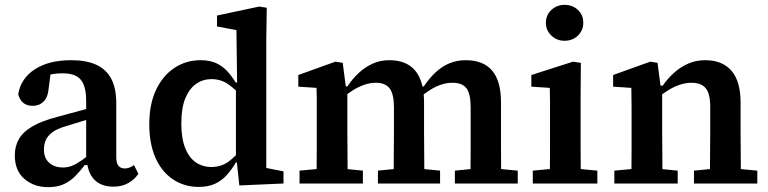

<svg xmlns="http://www.w3.org/2000/svg" viewBox="-20 -756 3166 791"><path d="M178 15Q120 15 80.5 -19Q41 -53 41 -116Q41 -153 57.5 -182.5Q74 -212 113 -235Q152 -258 218 -275Q246 -283 273 -290Q300 -297 327 -304.5Q354 -312 381 -318V-276Q348 -266 314.5 -255.5Q281 -245 248 -235Q214 -225 195 -210.5Q176 -196 168.5 -178.5Q161 -161 161 -140Q161 -105 182.5 -85.5Q204 -66 240 -66Q260 -66 278 -73.5Q296 -81 316 -95Q336 -109 363 -131L369 -76H329Q310 -51 290 -30.5Q270 -10 243.5 2.5Q217 15 178 15ZM447 13Q398 13 370 -14.5Q342 -42 338 -94L335 -96V-339Q335 -383 324.5 -408Q314 -433 292.5 -443.5Q271 -454 238 -454Q214 -454 191.5 -450Q169 -446 145 -437L192 -480L181 -396Q178 -356 160 -338Q142 -320 116 -320Q89 -320 74.5 -333.5Q60 -347 55 -368Q66 -433 123.5 -470.5Q181 -508 274 -508Q334 -508 375 -490Q416 -472 437.5 -433Q459 -394 459 -330V-108Q459 -84 468 -73Q477 -62 494 -62Q505 -62 514.5 -66Q524 -70 532 -76L550 -40Q534 -16 508 -1.5Q482 13 447 13Z M798 14Q740 14 693.5 -16.5Q647 -47 621 -105Q595 -163 595 -244Q595 -327 623 -386Q651 -445 699 -476.5Q747 -508 806 -508Q843 -508 869 -496.5Q895 -485 914.5 -464.5Q934 -444 951 -416H990L985 -348Q950 -389 919.5 -409.5Q889 -430 851 -430Q816 -430 788 -410.5Q760 -391 743.5 -351Q727 -311 727 -247Q727 -186 743 -146Q759 -106 787 -87Q815 -68 851 -68Q891 -68 922 -90.5Q953 -113 985 -155L990 -87H952Q935 -58 914.5 -35Q894 -12 866 1Q838 14 798 14ZM966 8 955 -95 952 -97V-400L957 -406L954 -632L874 -647V-692L1048 -729L1079 -724L1077 -592V-64L1148 -50V0Z M1214 0V-53L1322 -63H1374L1475 -53V0ZM1284 0Q1284 -30 1284.5 -67Q1285 -104 1285 -143Q1285 -182 1285 -215V-269Q1285 -294 1285 -314.5Q1285 -335 1285 -354.5Q1285 -374 1284 -394L1209 -399V-447L1362 -502L1392 -497L1406 -389L1411 -388V-215Q1411 -182 1411.5 -143Q1412 -104 1412 -67Q1412 -30 1413 0ZM1537 0V-53L1638 -63H1691L1793 -53V0ZM1601 0Q1602 -30 1602 -67Q1602 -104 1602.5 -142.5Q1603 -181 1603 -215V-313Q1603 -368 1585.5 -391.5Q1568 -415 1528 -415Q1505 -415 1481.5 -407Q1458 -399 1434.5 -384.5Q1411 -370 1388 -350L1383 -400H1411Q1432 -431 1457.5 -455Q1483 -479 1514.5 -493.5Q1546 -508 1584 -508Q1655 -508 1691 -464.5Q1727 -421 1727 -334V-215Q1727 -181 1727.5 -142.5Q1728 -104 1728 -67Q1728 -30 1729 0ZM1854 0V-53L1954 -63H2008L2113 -53V0ZM1918 0Q1918 -30 1918.5 -67Q1919 -104 1919 -142.5Q1919 -181 1919 -215V-313Q1919 -370 1901.5 -392.5Q1884 -415 1844 -415Q1821 -415 1798 -407.5Q1775 -400 1752 -385.5Q1729 -371 1704 -350L1697 -400H1726Q1748 -433 1774 -457.5Q1800 -482 1831 -495Q1862 -508 1899 -508Q1971 -508 2007.5 -465Q2044 -422 2044 -335V-215Q2044 -181 2044 -142.5Q2044 -104 2044.5 -67Q2045 -30 2045 0Z M2175 0V-53L2282 -63H2335L2441 -53V0ZM2245 0Q2245 -30 2245.5 -67Q2246 -104 2246 -143Q2246 -182 2246 -215V-267Q2246 -303 2246 -333Q2246 -363 2245 -394L2169 -399V-447L2341 -502L2373 -497L2372 -366V-215Q2372 -182 2372 -143Q2372 -104 2372.5 -67Q2373 -30 2373 0ZM2306 -588Q2274 -588 2251.5 -609.5Q2229 -631 2229 -662Q2229 -694 2251.5 -715Q2274 -736 2306 -736Q2339 -736 2361 -715Q2383 -694 2383 -662Q2383 -631 2361 -609.5Q2339 -588 2306 -588Z M2511 0V-53L2619 -63H2671L2772 -53V0ZM2581 0Q2581 -30 2581.5 -67Q2582 -104 2582 -143Q2582 -182 2582 -215V-269Q2582 -294 2582 -314.5Q2582 -335 2581.5 -354.5Q2581 -374 2581 -394L2506 -399V-447L2659 -502L2689 -497L2703 -389L2708 -388V-215Q2708 -182 2708.5 -143Q2709 -104 2709 -67Q2709 -30 2710 0ZM2839 0V-53L2942 -63H2994L3100 -53V0ZM2904 0Q2905 -30 2905 -67Q2905 -104 2905.5 -142.5Q2906 -181 2906 -215V-315Q2906 -370 2887.5 -392.5Q2869 -415 2829 -415Q2806 -415 2782.5 -407.5Q2759 -400 2735 -385.5Q2711 -371 2686 -350L2682 -403H2710Q2732 -434 2758.5 -457.5Q2785 -481 2816.5 -494.5Q2848 -508 2885 -508Q2956 -508 2993.5 -464.5Q3031 -421 3031 -334V-215Q3031 -181 3031.5 -142.5Q3032 -104 3032 -67Q3032 -30 3033 0Z"/></svg>

Font: Source Serif 4 SemiBold
Style: Regular
Weight: 600
Designer: Frank Grießhammer
Foundry: Adobe Systems Incorporated
Version: Version 4.004;hotconv 1.0.116;makeotfexe 2.5.65601